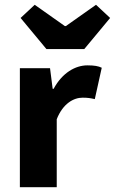

<svg xmlns="http://www.w3.org/2000/svg" viewBox="-20 -782 480 802"><path d="M63 0H217V-284C243 -350 288 -374 325 -374C347 -374 358 -372 376 -368L405 -499C391 -506 374 -509 345 -509C295 -509 240 -478 204 -411H200L189 -497H63ZM174 -577H332L440 -707L381 -762L255 -673H251L125 -762L66 -707Z"/></svg>

Font: DAIFUKU Sans
Style: Bold
Weight: 700
Designer: Original font ‘Source Han Sans JP’ : Paul D. Hunt
Foundry: Daifuku
Version: Version 1.000